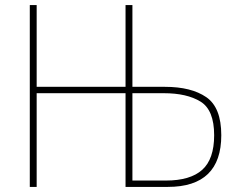

<svg xmlns="http://www.w3.org/2000/svg" viewBox="-20 -734 940 754"><path d="M500 -25V-368H623Q714 -368 767.5 -335Q821 -302 821 -203Q821 -109 774 -67Q727 -25 632 -25ZM97 0H124V-368H473V0H639Q849 0 849 -203Q849 -312 790 -352.5Q731 -393 628 -393H500V-714H473V-393H124V-714H97Z"/></svg>

Font: Noto Sans Display Thin
Style: Regular
Weight: 250
Designer: Monotype Design Team
Foundry: Monotype Imaging Inc.
Version: Version 1.900